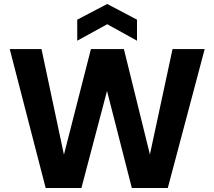

<svg xmlns="http://www.w3.org/2000/svg" viewBox="-20 -947 1079 967"><path d="M210 0 29 -700H189L302 -168L438 -700H604L735 -169L849 -700H1011L825 0H644L519 -489L390 0ZM369 -742V-848L520 -927L670 -848V-742L520 -825Z"/></svg>

Font: DM Sans 9pt Black
Style: Regular
Weight: 900
Version: Version 4.004;gftools[0.9.30]